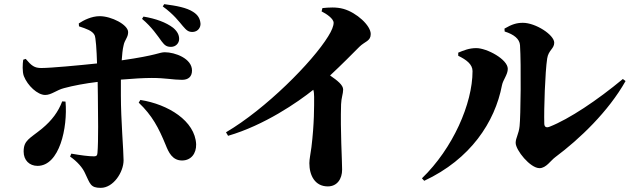

<svg xmlns="http://www.w3.org/2000/svg" viewBox="-20 -844 3040 926"><path d="M760 -644C775 -624 785 -618 805 -618C827 -618 844 -635 844 -656C844 -676 835 -693 815 -710C781 -736 732 -754 672 -764L665 -753C712 -714 741 -670 760 -644ZM862 -718C880 -697 889 -689 911 -690C937 -692 948 -714 947 -730C945 -754 935 -772 911 -787C880 -807 833 -816 772 -824L765 -813C819 -774 844 -739 862 -718ZM779 -145C793 -110 811 -70 858 -70C901 -70 927 -103 926 -148C921 -261 791 -341 657 -362L649 -349C714 -287 745 -228 779 -145ZM280 -355C261 -305 231 -264 183 -224C123 -175 94 -168 94 -113C94 -71 122 -44 161 -44C267 -44 307 -228 296 -354ZM92 -556C89 -537 87 -498 95 -477C113 -431 161 -386 198 -386C228 -386 253 -410 289 -419C333 -431 392 -442 451 -449L452 -383C453 -298 455 -161 450 -106C449 -93 444 -90 433 -90C407 -90 370 -95 324 -103L318 -89C354 -64 379 -34 390 -9C415 43 416 62 466 62C527 62 576 -14 576 -71C576 -117 563 -265 563 -383V-460C622 -465 675 -468 712 -468C779 -468 815 -459 858 -459C888 -459 906 -474 906 -504C906 -562 824 -592 775 -592C747 -592 742 -578 567 -553C569 -580 571 -605 576 -625C581 -652 598 -663 598 -689C598 -725 517 -766 461 -766C422 -766 384 -747 360 -731L361 -717C397 -705 425 -696 436 -675C442 -664 446 -604 448 -538C363 -529 225 -516 179 -516C146 -516 132 -527 104 -560Z M1531 -789C1555 -777 1589 -754 1589 -734C1589 -719 1580 -696 1563 -669C1487 -545 1261 -318 1070 -206L1080 -189C1255 -240 1416 -351 1491 -411C1494 -401 1495 -390 1495 -377C1495 -332 1496 -248 1482 -134C1478 -102 1472 -77 1472 -57C1472 2 1499 55 1561 55C1606 55 1630 19 1630 -26C1630 -73 1621 -212 1625 -341C1626 -372 1635 -392 1635 -412C1635 -434 1608 -455 1572 -480C1629 -533 1679 -584 1713 -618C1740 -645 1768 -645 1768 -680C1768 -721 1700 -783 1637 -801C1602 -811 1565 -808 1535 -805Z M2413 -706 2414 -692C2459 -678 2486 -656 2488 -626C2494 -529 2491 -281 2486 -236C2482 -197 2467 -179 2467 -155C2467 -120 2537 -33 2582 -33C2614 -33 2636 -70 2658 -86C2776 -174 2914 -306 2997 -453L2984 -463C2860 -360 2725 -270 2631 -233C2614 -226 2605 -232 2605 -249C2603 -318 2609 -497 2619 -562C2625 -602 2653 -609 2653 -638C2653 -676 2563 -734 2502 -734C2472 -734 2449 -727 2413 -706ZM2190 -575C2229 -556 2259 -534 2259 -501C2259 -344 2164 -128 2015 16L2026 28C2249 -76 2367 -255 2401 -433C2406 -459 2429 -484 2429 -512C2429 -558 2328 -612 2277 -612C2243 -612 2216 -601 2190 -590Z"/></svg>

Font: Source Han Serif KR Heavy
Style: Regular
Weight: 900
Designer: Ryoko NISHIZUKA 西塚涼子 (kana & ideographs); Frank Grießhammer (Latin, Greek & Cyrillic); Wenlong ZHANG 张文龙 (bopomofo); San
Foundry: Adobe
Version: Version 2.001;hotconv 1.1.0;makeotfexe 2.6.0